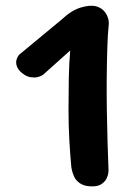

<svg xmlns="http://www.w3.org/2000/svg" viewBox="-20 -665 444 681"><path d="M301 -4Q278 -5 263.5 -15Q249 -25 243 -38.5Q237 -52 235 -62Q233 -72 233 -72Q229 -114 226 -166.5Q223 -219 223 -275.5Q223 -332 224 -386.5Q225 -441 229 -486L133 -400Q133 -400 127 -396.5Q121 -393 110.5 -391Q100 -389 86.5 -391.5Q73 -394 58 -406Q44 -418 40 -429.5Q36 -441 38 -450.5Q40 -460 44 -465.5Q48 -471 48 -471L199 -596Q233 -628 265.5 -638Q298 -648 320 -643Q337 -638 346.5 -628.5Q356 -619 360.5 -608Q365 -597 365.5 -589.5Q366 -582 366 -582Q362 -542 360.5 -491.5Q359 -441 358.5 -385Q358 -329 359 -271.5Q360 -214 361.5 -160Q363 -106 365 -59Q365 -59 364 -50.5Q363 -42 357.5 -31Q352 -20 339 -11.5Q326 -3 301 -4Z"/></svg>

Font: Sour Gummy Black SemiBold
Style: Regular
Weight: 600
Version: Version 1.000